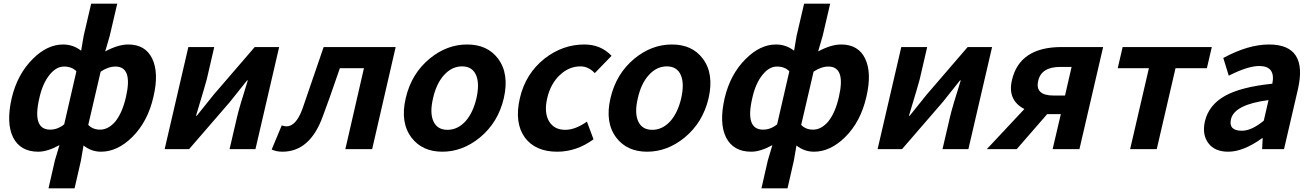

<svg xmlns="http://www.w3.org/2000/svg" viewBox="-20 -818 7198 1053"><path d="M281 62 306 -22Q240 14 190 14Q92 14 52 -64Q13 -143 44 -279Q75 -411 160 -495Q239 -574 326 -574Q381 -574 425 -540L439 -622L480 -798H623L582 -622L557 -536Q628 -574 683 -574Q778 -574 815 -496Q852 -419 822 -289Q791 -151 705 -66Q624 14 534 14Q481 14 438 -20L424 62L389 215H246ZM332 -136 399 -427Q374 -453 331 -453Q289 -453 253 -409Q214 -362 196 -281Q155 -107 255 -107Q296 -107 332 -136ZM612 -151Q651 -199 671 -287Q709 -453 613 -453Q574 -453 532 -425L464 -133Q489 -107 529 -107Q574 -107 612 -151Z M1013 -560H1155L1114 -383Q1109 -362 1055 -183H1059L1153 -300L1377 -560H1511L1381 0H1239L1280 -176Q1291 -225 1339 -377H1335Q1265 -290 1241 -259L1017 0H883Z M1470 2 1525 -130Q1544 -125 1551 -125Q1603 -125 1638 -219L1755 -560H2150L2021 0H1874L1976 -444H1844Q1781 -260 1750 -179Q1680 14 1529 14Q1496 14 1470 2Z M2237 -63Q2174 -146 2205 -279Q2236 -414 2337 -497Q2431 -574 2542 -574Q2653 -574 2711 -497Q2774 -414 2743 -279Q2712 -146 2611 -63Q2516 14 2406 14Q2296 14 2237 -63ZM2533 -153Q2574 -199 2593 -279Q2611 -360 2591 -406Q2570 -454 2514 -454Q2458 -454 2415 -406Q2373 -360 2355 -279Q2336 -199 2357 -153Q2378 -106 2434 -106Q2490 -106 2533 -153Z M2859 -63Q2800 -144 2831 -279Q2862 -414 2967 -497Q3066 -574 3185 -574Q3275 -574 3334 -512L3242 -417Q3207 -454 3164 -454Q3100 -454 3050 -406Q2999 -358 2981 -279Q2963 -201 2991 -153Q3019 -106 3080 -106Q3135 -106 3199 -151L3235 -54Q3142 14 3036 14Q2917 14 2859 -63Z M3360 -63Q3297 -146 3328 -279Q3359 -414 3460 -497Q3554 -574 3665 -574Q3776 -574 3834 -497Q3897 -414 3866 -279Q3835 -146 3734 -63Q3639 14 3529 14Q3419 14 3360 -63ZM3656 -153Q3697 -199 3716 -279Q3734 -360 3714 -406Q3693 -454 3637 -454Q3581 -454 3538 -406Q3496 -360 3478 -279Q3459 -199 3480 -153Q3501 -106 3557 -106Q3613 -106 3656 -153Z M4191 62 4216 -22Q4150 14 4100 14Q4002 14 3962 -64Q3923 -143 3954 -279Q3985 -411 4070 -495Q4149 -574 4236 -574Q4291 -574 4335 -540L4349 -622L4390 -798H4533L4492 -622L4467 -536Q4538 -574 4593 -574Q4688 -574 4725 -496Q4762 -419 4732 -289Q4701 -151 4615 -66Q4534 14 4444 14Q4391 14 4348 -20L4334 62L4299 215H4156ZM4242 -136 4309 -427Q4284 -453 4241 -453Q4199 -453 4163 -409Q4124 -362 4106 -281Q4065 -107 4165 -107Q4206 -107 4242 -136ZM4522 -151Q4561 -199 4581 -287Q4619 -453 4523 -453Q4484 -453 4442 -425L4374 -133Q4399 -107 4439 -107Q4484 -107 4522 -151Z M4923 -560H5065L5024 -383Q5019 -362 4965 -183H4969L5063 -300L5287 -560H5421L5291 0H5149L5190 -176Q5201 -225 5249 -377H5245Q5175 -290 5151 -259L4927 0H4793Z M5857 -451H5795Q5691 -451 5674 -375Q5655 -294 5759 -294H5821ZM6030 -560 5900 0H5753L5798 -192H5723L5556 0H5392L5598 -220Q5504 -269 5530 -379Q5572 -560 5802 -560Z M6281 -444H6110L6137 -560H6626L6599 -444H6427L6324 0H6178Z M6607 -33Q6572 -80 6588 -152Q6609 -242 6698 -292Q6785 -341 6958 -359Q6977 -456 6886 -456Q6824 -456 6719 -403L6689 -500Q6825 -574 6940 -574Q7155 -574 7098 -327L7022 0H6902L6905 -60H6902Q6799 14 6716 14Q6642 14 6607 -33ZM6911 -156 6937 -269Q6750 -245 6731 -164Q6717 -101 6791 -101Q6844 -101 6911 -156Z"/></svg>

Font: KaiGen Gothic CN Bold
Style: Bold
Weight: 700
Designer: Ryoko NISHIZUKA  (kana & ideographs); Paul D. Hunt (Latin, Greek & Cyrillic); Wenlong ZHANG  (bopomofo); Sandoll Communi
Foundry: Adobe Systems Incorporated
Version: Version 1.002.20150501